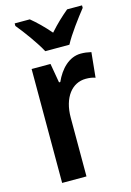

<svg xmlns="http://www.w3.org/2000/svg" viewBox="-117 -825 601 884"><g transform="rotate(-15 183.0 -383.0)"><path d="M148 -606H263C286 -650 335 -715 366 -754V-766H295C264 -740 238 -716 205 -679C175 -714 144 -744 117 -766H45V-754C78 -714 126 -648 148 -606ZM303 -553C246 -553 203 -507 178 -451H172L156 -543H66V0H182V-280C182 -376 229 -435 295 -435C311 -435 327 -433 340 -428L352 -547C335 -551 319 -553 303 -553Z"/></g></svg>

Font: Noto Sans Arabic UI Cn SmBd
Style: Regular
Weight: 600
Width: 3
Designer: Monotype Design Team, Nadine Chahine and Nizar Qandah
Foundry: Monotype Imaging Inc.
Version: Version 2.010